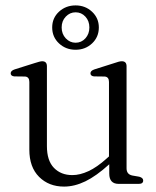

<svg xmlns="http://www.w3.org/2000/svg" viewBox="-20 -680 577 710"><path d="M88.5 -126.5V-377Q88.5 -395.5 73 -397L32.5 -397.5Q19.5 -399 19.5 -409Q19.5 -418.5 34.5 -423.5L107.5 -446.5Q128.5 -453.5 136 -453.5Q153.5 -453.5 153.5 -435V-139.5Q153.5 -86 179.5 -59.2Q205.5 -32.5 247.5 -32.5Q275.5 -32.5 307 -47Q338.5 -61.5 374.5 -94L383 -101.5V-377Q383 -395.5 367.5 -397L327.5 -397.5Q314.5 -399 314.5 -409Q314.5 -418.5 329.5 -423.5L402 -446.5Q412 -450 418.8 -451.8Q425.5 -453.5 430.5 -453.5Q448 -453.5 448 -435V-57.5Q448 -35.5 469 -31L495 -26.5Q509.5 -22.5 509.5 -12.5Q509.5 0 493 0H419Q384 0 384 -38V-72.5Q336 -29 295.8 -9.5Q255.5 10 217 10Q160.5 10 124.5 -26Q88.5 -62 88.5 -126.5ZM259.5 -496Q223.5 -496 198.2 -519.5Q173 -543 173 -578.5Q173 -613.5 198.2 -636.8Q223.5 -660 259.5 -660Q295.5 -660 320.5 -636.5Q345.5 -613 345.5 -578.5Q345.5 -543 320.5 -519.5Q295.5 -496 259.5 -496ZM259.5 -634.5Q238.5 -634.5 223.2 -618.5Q208 -602.5 208 -578.5Q208 -554.5 223.2 -538.2Q238.5 -522 259.5 -522Q281 -522 295.8 -538.2Q310.5 -554.5 310.5 -578.5Q310.5 -602.5 295.8 -618.5Q281 -634.5 259.5 -634.5Z"/></svg>

Font: Fraunces 72pt S050 Light
Style: Regular
Weight: 300
Version: Version 1.000; ttfautohint (v1.8.3)